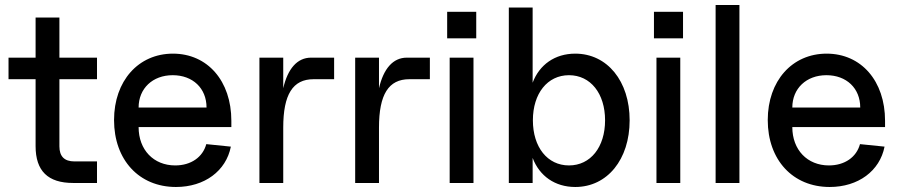

<svg xmlns="http://www.w3.org/2000/svg" viewBox="-20 -730 3593 766"><path d="M272 0H367V-86H277C237 -86 217 -106 217 -146V-414H367V-500H217V-660H122V-500H14V-414H122V-147C122 -48 171 0 272 0Z M682 16C796 16 882 -48 901 -145L803 -155C789 -103 742 -70 679 -70C593 -70 533 -132 533 -223H903V-248C903 -407 808 -516 670 -516C532 -516 435 -407 435 -251C435 -92 535 16 682 16ZM804 -301H533C533 -377 589 -430 669 -430C749 -430 804 -378 804 -301Z M1015 0H1110V-221C1110 -353 1148 -414 1231 -414H1313V-500H1221C1166 -500 1128 -456 1110 -378V-500H1015Z M1397 0H1492V-221C1492 -353 1530 -414 1613 -414H1695V-500H1603C1548 -500 1510 -456 1492 -378V-500H1397Z M1774 0H1869V-500H1774ZM1764 -577H1880V-683H1764Z M2275 16C2403 16 2492 -94 2492 -250C2492 -406 2403 -516 2275 -516C2194 -516 2132 -472 2105 -400V-700H2010V0H2105V-100C2132 -28 2194 16 2275 16ZM2250 -70C2164 -70 2106 -143 2106 -250C2106 -357 2164 -430 2250 -430C2336 -430 2394 -357 2394 -250C2394 -143 2336 -70 2250 -70Z M2599 0H2694V-500H2599ZM2589 -577H2705V-683H2589Z M2835 0H2930V-710H2835Z M3290 16C3404 16 3490 -48 3509 -145L3411 -155C3397 -103 3350 -70 3287 -70C3201 -70 3141 -132 3141 -223H3511V-248C3511 -407 3416 -516 3278 -516C3140 -516 3043 -407 3043 -251C3043 -92 3143 16 3290 16ZM3412 -301H3141C3141 -377 3197 -430 3277 -430C3357 -430 3412 -378 3412 -301Z"/></svg>

Font: Uncut Sans Medium
Style: Regular
Weight: 500
Designer: Kasper Nordkvist
Foundry: UNCUT.wtf
Version: Version 1.304;Glyphs 3.2 (3246)